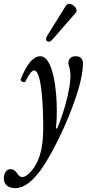

<svg xmlns="http://www.w3.org/2000/svg" viewBox="-72 -709 452 1000"><path d="M200 -502 323 -643C342 -664 290 -709 271 -679L174 -523C157 -496 181 -480 200 -502ZM7 271C103 271 184 116 245 -10C291 -107 360 -276 360 -379C360 -404 347 -416 322 -416C297 -416 284 -403 284 -377C291 -355 295 -334 295 -314C295 -244 258 -112 225 -39L219 -41C223 -72 224 -105 224 -133C224 -242 204 -416 138 -416C101 -416 67 -375 36 -296C31 -286 57 -275 61 -285C77 -320 93 -342 106 -342C146 -342 153 -148 153 -49C153 38 144 114 97 175C77 200 59 213 44 213C32 213 23 204 16 192C7 179 -3 172 -17 172C-39 172 -52 194 -52 220C-52 256 -24 271 7 271Z"/></svg>

Font: Junicode Two Beta SemiCondensed Medium
Style: Italic
Weight: 500
Width: 4
Italic angle: -10°
Version: Version 1.063